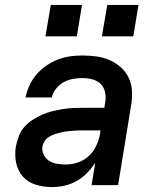

<svg xmlns="http://www.w3.org/2000/svg" viewBox="-20 -754 640 782"><path d="M191 8Q157 8 125 -2Q93 -12 72.5 -35.5Q52 -59 45.5 -92Q39 -125 45 -159Q49 -180 57 -200.5Q65 -221 79.5 -237.5Q94 -254 113 -266Q132 -278 152 -287Q172 -296 193 -301Q214 -306 235 -309.5Q256 -313 276.5 -314Q297 -315 318 -315H405L409 -340Q412 -360 407.5 -380Q403 -400 389 -413Q375 -426 355.5 -431Q336 -436 315 -436Q296 -436 276.5 -432.5Q257 -429 239 -419Q221 -409 208 -392.5Q195 -376 191 -357H84Q89 -382 100 -406Q111 -430 128.5 -450.5Q146 -471 168.5 -486.5Q191 -502 215.5 -511.5Q240 -521 265 -524.5Q290 -528 315 -528Q345 -528 373.5 -524Q402 -520 427 -509Q452 -498 472.5 -479.5Q493 -461 504.5 -436.5Q516 -412 517.5 -383Q519 -354 514 -325L461 0H353L368 -91Q368 -91 368 -91Q368 -91 368 -91Q368 -91 368 -91Q368 -91 368 -91Q353 -68 333.5 -48.5Q314 -29 290.5 -16Q267 -3 241.5 2.5Q216 8 191 8ZM248 -84Q273 -84 298 -92.5Q323 -101 342.5 -119.5Q362 -138 373 -162.5Q384 -187 388 -212L389 -223H318Q306 -223 294.5 -222.5Q283 -222 271.5 -221Q260 -220 248.5 -218.5Q237 -217 225 -214Q213 -211 201.5 -207Q190 -203 179.5 -196.5Q169 -190 162 -179.5Q155 -169 153 -158Q150 -140 158 -124Q166 -108 180 -99Q194 -90 212 -87Q230 -84 248 -84ZM523 -606H395L417 -734H544ZM293 -606H165L187 -734H314Z"/></svg>

Font: Iosevka SS04 SmBd Ex Obl
Style: Regular
Weight: 600
Width: 7
Italic angle: -9°
Monospace: yes
Designer: Belleve Invis
Foundry: Belleve Invis
Version: Version 19.0.0; ttfautohint (v1.8.4)